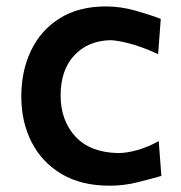

<svg xmlns="http://www.w3.org/2000/svg" viewBox="-20 -572 569 603"><path d="M323.7 11.2Q235.4 11.2 173.6 -25.4Q111.8 -62 79.3 -125.5Q46.9 -189 46.9 -269Q46.9 -349.6 77.6 -413.6Q108.4 -477.5 167.7 -514.6Q227.1 -551.8 312.5 -551.8Q358.9 -551.8 405.5 -538.6Q452.1 -525.4 484.9 -512.7L476.6 -401.9Q424.8 -425.8 385.3 -435.8Q345.7 -445.8 325.7 -445.8Q255.9 -443.8 213.1 -397.9Q170.4 -352.1 170.4 -272Q170.4 -193.8 216.8 -143.3Q263.2 -92.8 351.6 -91.3Q378.4 -91.3 411.9 -100.8Q445.3 -110.4 478.5 -128.9L486.8 -19.5Q456.1 -10.7 413.1 0.2Q370.1 11.2 323.7 11.2Z"/></svg>

Font: Pinar-DS1-FD SemiBold
Style: Regular
Weight: 600
Designer: Amin Abedi
Version: Version 3.000